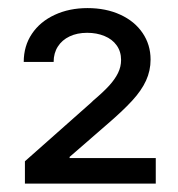

<svg xmlns="http://www.w3.org/2000/svg" viewBox="-20 -803 436 470"><path d="M41 -408.2 203.1 -551.8Q205.1 -553.7 206.1 -554.7Q207 -555.7 208 -556.6Q233.4 -578.1 247.6 -593.8Q261.7 -609.4 269 -624.5Q276.4 -639.6 276.4 -656.2Q276.4 -676.8 265.6 -691.9Q254.9 -707 235.8 -714.8Q216.8 -722.7 193.4 -722.7Q168.9 -722.7 150.4 -713.9Q131.8 -705.1 121.6 -689Q111.3 -672.9 111.3 -651.4H38.1Q38.1 -690.4 58.1 -720.2Q78.1 -750 113.8 -766.6Q149.4 -783.2 194.3 -783.2Q239.3 -783.2 274.4 -767.1Q309.6 -751 329.1 -722.2Q348.6 -693.4 348.6 -657.2Q348.6 -629.9 337.4 -605.5Q326.2 -581.1 303.2 -556.2Q280.3 -531.2 239.3 -496.1L150.4 -418.9V-416H361.3V-353.5H41Z"/></svg>

Font: Pretendard JP Variable
Style: Regular
Weight: 400
Designer: Base glyphs from Inter by Rasmus Andersson; Hangul glyphs from Noto Sans CJK(Source Han Sans) by Jang Soo-young and Kang
Foundry: Kil Hyung-jin
Version: Version 1.307;Glyphs 3.2 (3192)